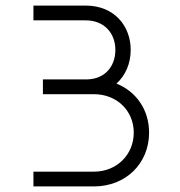

<svg xmlns="http://www.w3.org/2000/svg" viewBox="-20 -669 645 689"><path d="M100 0H317C431 0 515 -82 515 -193C515 -276 468 -341 398 -369C431 -399 449 -442 449 -490C449 -575 391 -649 287 -649H100V-596H287C356 -596 394 -548 394 -490C394 -432 358 -385 291 -384H287H134V-331H317C399 -331 460 -272 460 -193C460 -114 399 -53 317 -53H100Z"/></svg>

Font: Grotesk 01 Extrafine
Style: Bold
Weight: 400
Designer: Frank Adebiaye, contributions by Jérémy Landes, Ariel Martín Pérez
Foundry: Velvetyne Type Foundry
Version: Version 3.000;Glyphs 3.1.2 (3150)